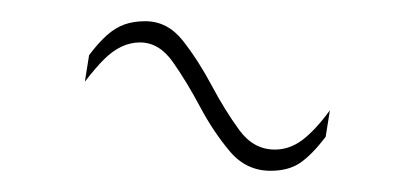

<svg xmlns="http://www.w3.org/2000/svg" viewBox="-20 -381 385 181"><path d="M287 -252Q274 -235 263 -227.5Q252 -220 235 -220Q212 -220 196.5 -238.5Q181 -257 168.5 -280.5Q156 -304 143 -322.5Q130 -341 112 -341Q103 -341 94.5 -337Q86 -333 78 -325Q70 -317 60 -304L64 -329Q73 -341 81 -348Q89 -355 97.5 -358Q106 -361 117 -361Q138 -361 152.5 -342.5Q167 -324 179.5 -300.5Q192 -277 205.5 -258.5Q219 -240 239 -240Q253 -240 265 -249Q277 -258 291 -277Z"/></svg>

Font: Georama ExtraCondensed Thin
Style: Italic
Weight: 100
Width: 2
Italic angle: -9°
Designer: Jean-Baptiste Levee
Foundry: Production Type
Version: Version 1.001